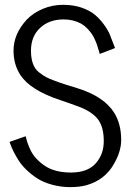

<svg xmlns="http://www.w3.org/2000/svg" viewBox="-20 -768 544 796"><path d="M19.5 -179.7 86.4 -203.1Q86.9 -203.1 88.6 -194.8Q90.3 -186.5 95 -173.3Q99.6 -160.2 107.4 -144Q115.2 -127.9 129.6 -111.8Q144 -95.7 163.1 -82.5Q205.1 -52.7 273.9 -52.7Q342.8 -52.7 376.5 -90.3Q410.2 -127.9 410.2 -182.9Q410.2 -237.8 388.9 -269.3Q367.7 -300.8 314.5 -322.8Q298.8 -329.1 273.4 -337.9L227.1 -354Q106.4 -394 64.9 -456.5Q36.1 -500 36.1 -558.1Q36.1 -627 90.8 -686.5Q116.7 -713.9 156.7 -731Q196.8 -748 241 -748Q285.2 -748 319.1 -736.1Q353 -724.1 373.8 -706.5Q394.5 -689 411.1 -666Q427.7 -643.1 435.1 -625L449.2 -588.9Q455.6 -571.8 457 -568.8L393.6 -544.4Q392.6 -546.9 388.9 -559.8Q385.3 -572.8 382.6 -581.1Q379.9 -589.4 373.3 -604Q366.7 -618.7 359.6 -628.7Q352.5 -638.7 341.1 -650.6Q329.6 -662.6 316.4 -669.9Q284.2 -687.5 243.7 -687.5Q183.6 -687.5 146 -652.1Q108.4 -616.7 108.4 -558.1Q108.4 -494.1 141.6 -468.3Q159.7 -454.1 172.1 -447.8Q184.6 -441.4 201.4 -435.3Q218.3 -429.2 226.1 -426Q233.9 -422.9 256.8 -416L297.9 -403.3Q411.1 -368.7 453.6 -300.3Q482.4 -253.9 482.4 -188Q482.4 -140.1 452.1 -87.9Q414.6 -21.5 337.9 0Q309.1 7.8 270.8 7.8Q232.4 7.8 195.3 -2.4Q158.2 -12.7 133.1 -29.3Q107.9 -45.9 87.6 -65.9Q67.4 -85.9 55.2 -106Q32.7 -142.6 23.4 -169.4Z"/></svg>

Font: News Cycle
Style: Regular
Weight: 500
Version: Version 0.5.2